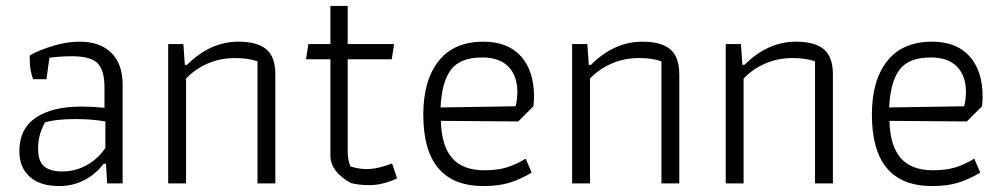

<svg xmlns="http://www.w3.org/2000/svg" viewBox="-20 -616 3369 645"><path d="M45 -108Q45 -183 100 -220.5Q155 -258 254 -258Q287 -258 331 -254V-322Q331 -382 307 -404.5Q283 -427 223 -427Q181 -427 146 -422L136 -350H91Q80 -381 80 -411V-430Q112 -448 158.5 -462Q205 -476 247 -476Q316 -476 354 -438.5Q392 -401 392 -331V0H340L336 -66H328Q302 -31 263.5 -11Q225 9 179 9Q114 9 79.5 -22.5Q45 -54 45 -108ZM334 -119V-208Q289 -216 234 -216Q168 -216 131 -205Q119 -182 113.5 -161.5Q108 -141 108 -117Q108 -74 128.5 -57Q149 -40 189 -40Q233 -40 271 -61Q309 -82 334 -119Z M545 -468H596L601 -398H608Q686 -476 781 -476Q844 -476 874.5 -450.5Q905 -425 905 -366V0H845V-410Q814 -421 770 -421Q720 -421 677.5 -402.5Q635 -384 605 -352V0H545Z M1159 -1Q1090 -39 1090 -94V-417H1008L1016 -468H1090V-596H1148V-468H1304L1296 -417H1148V-107Q1148 -81 1157 -57Q1185 -48 1213 -48Q1231 -48 1254.5 -53.5Q1278 -59 1297 -67L1314 -17Q1297 -8 1271 -1Q1245 6 1223 6Q1186 6 1159 -1Z M1402 -231Q1402 -346 1453.5 -411Q1505 -476 1604 -476Q1686 -476 1730 -427Q1774 -378 1774 -291Q1774 -281 1772 -259L1721 -208L1461 -210Q1463 -127 1498.5 -85.5Q1534 -44 1607 -44Q1651 -44 1682 -53.5Q1713 -63 1746 -83L1766 -36Q1729 -14 1692.5 -2.5Q1656 9 1604 9Q1402 9 1402 -231ZM1712 -259Q1718 -283 1718 -307Q1718 -361 1688 -392Q1658 -423 1600 -423Q1526 -423 1495 -382Q1464 -341 1460 -255Z M1902 -468H1953L1958 -398H1965Q2043 -476 2138 -476Q2201 -476 2231.5 -450.5Q2262 -425 2262 -366V0H2202V-410Q2171 -421 2127 -421Q2077 -421 2034.5 -402.5Q1992 -384 1962 -352V0H1902Z M2418 -468H2469L2474 -398H2481Q2559 -476 2654 -476Q2717 -476 2747.5 -450.5Q2778 -425 2778 -366V0H2718V-410Q2687 -421 2643 -421Q2593 -421 2550.5 -402.5Q2508 -384 2478 -352V0H2418Z M2909 -231Q2909 -346 2960.5 -411Q3012 -476 3111 -476Q3193 -476 3237 -427Q3281 -378 3281 -291Q3281 -281 3279 -259L3228 -208L2968 -210Q2970 -127 3005.5 -85.5Q3041 -44 3114 -44Q3158 -44 3189 -53.5Q3220 -63 3253 -83L3273 -36Q3236 -14 3199.5 -2.5Q3163 9 3111 9Q2909 9 2909 -231ZM3219 -259Q3225 -283 3225 -307Q3225 -361 3195 -392Q3165 -423 3107 -423Q3033 -423 3002 -382Q2971 -341 2967 -255Z"/></svg>

Font: Athiti
Style: Regular
Weight: 400
Designer: CadsonDemak Team
Foundry: CadsonDemak
Version: Version 1.032